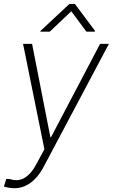

<svg xmlns="http://www.w3.org/2000/svg" viewBox="-55 -761 580 987"><path d="M20.5 206.5Q-7.3 206.5 -35.2 197.8L-22.5 158.7L-2.9 159.7Q37.6 173.3 71.5 153.1Q105.5 132.8 130.9 84.5L173.3 6.3L63.5 -535.6H109.9L204.1 -55.2H207L459.5 -535.6H504.9L167 101.1Q139.6 151.9 101.3 179.2Q63 206.5 20.5 206.5ZM389.2 -598.1 311.5 -703.1 200.7 -598.1H152.3L153.3 -602.1L301.8 -740.7H330.1L433.6 -602.1L432.6 -598.1Z"/></svg>

Font: Inter Display Extra Light
Style: Italic
Weight: 200
Italic angle: -9.39999°
Designer: Rasmus Andersson
Foundry: rsms
Version: Version 4.000;git-4fc901f